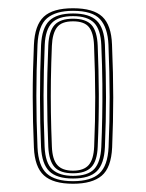

<svg xmlns="http://www.w3.org/2000/svg" viewBox="-20 -825 357 470"><path d="M158.8 -375.2Q109.8 -375.2 87.4 -395.8Q65 -416.2 63 -463.8Q60.2 -528 60.1 -587.9Q60 -647.8 63 -714.8Q65 -763.2 87.1 -784Q109.2 -804.8 158.8 -804.8Q208.5 -804.8 230.5 -784.1Q252.5 -763.5 254.2 -715.8Q257.2 -643.5 257.2 -586.2Q257.2 -529 254.5 -464Q252.2 -414.5 229 -394.9Q205.8 -375.2 158.8 -375.2ZM158.8 -381.5Q202.5 -381.5 223.1 -400.4Q243.8 -419.2 245.8 -465Q248.5 -527 248.4 -587.6Q248.2 -648.2 245.5 -715.2Q243.8 -757.2 225 -777.9Q206.2 -798.5 158.8 -798.5Q116.8 -798.5 95.2 -780.4Q73.8 -762.2 71.8 -715.2Q69 -651.5 69 -590.8Q69 -530 71.8 -464.2Q73.8 -419 94.4 -400.2Q115 -381.5 158.8 -381.5ZM158.8 -388Q118.8 -388 100.6 -405.9Q82.5 -423.8 80.5 -464.8Q78 -523.2 77.9 -585.4Q77.8 -647.5 80.5 -714.5Q82.5 -756.2 100.6 -774.1Q118.8 -792 158.8 -792Q198.8 -792 216.9 -774.2Q235 -756.5 236.8 -715.5Q239.5 -643.5 239.5 -586.4Q239.5 -529.2 236.8 -464.8Q235 -423.8 217 -405.9Q199 -388 158.8 -388ZM158.8 -394.5Q195.2 -394.5 210.8 -411.4Q226.2 -428.2 228 -465.2Q229.5 -500.2 230.2 -538.1Q231 -576 230.6 -619.5Q230.2 -663 228 -714.5Q226.5 -752.5 210.4 -769Q194.2 -785.5 158.8 -785.5Q123.2 -785.5 107.2 -769.1Q91.2 -752.8 89.5 -715.5Q86.8 -651.5 86.6 -591.6Q86.5 -531.8 89.2 -466Q91 -425 108.5 -409.8Q126 -394.5 158.8 -394.5ZM158.8 -400.8Q127.2 -400.8 113.5 -416.1Q99.8 -431.5 98.2 -465.5Q95.5 -530.2 95.4 -586.9Q95.2 -643.5 98.2 -714Q99.8 -749 113.8 -764.1Q127.8 -779.2 158.8 -779.2Q190 -779.2 203.9 -764.1Q217.8 -749 219.2 -712.5Q221.5 -655.5 221.9 -594.8Q222.2 -534 219.2 -465.8Q217.8 -431 203.6 -415.9Q189.5 -400.8 158.8 -400.8ZM158.8 -407.2Q185 -407.2 197.1 -421Q209.2 -434.8 210.5 -466.2Q213.2 -529.2 213.1 -587.1Q213 -645 210.2 -714Q209 -745 197.5 -758.9Q186 -772.8 158.8 -772.8Q130.5 -772.8 119.4 -757.9Q108.2 -743 107 -712.8Q105.2 -669 104.6 -629.2Q104 -589.5 104.6 -549.8Q105.2 -510 107 -466.2Q108.2 -434.5 120.4 -420.9Q132.5 -407.2 158.8 -407.2Z"/></svg>

Font: Big Shoulders Inline Text Thin
Style: Regular
Weight: 100
Designer: Patric King
Foundry: XO Type Co
Version: Version 2.002